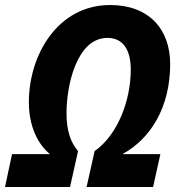

<svg xmlns="http://www.w3.org/2000/svg" viewBox="-55 -745 707 765"><path d="M-35 0H224L256 -143C225 -179 210 -227 210 -294C210 -408 252 -594 373 -594C433 -594 466 -550 466 -467C466 -348 416 -209 322 -143L290 0H555L584 -131H433C546 -193 623 -318 623 -490C623 -629 538 -725 384 -725C175 -725 60 -526 60 -338C60 -243 95 -171 144 -131H-7Z"/></svg>

Font: Noto Sans Display SemiCondensed Extra
Style: Italic
Weight: 800
Width: 4
Italic angle: -12°
Designer: Monotype Design Team
Foundry: Monotype Imaging Inc.
Version: Version 1.900